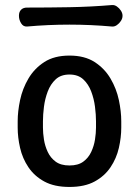

<svg xmlns="http://www.w3.org/2000/svg" viewBox="-20 -730 550 760"><path d="M460 -225Q460 -186 450.5 -144.5Q441 -103 417.5 -68Q394 -33 354.5 -11.5Q315 10 255 10Q195 10 155.5 -11.5Q116 -33 92.5 -68Q69 -103 59.5 -144.5Q50 -186 50 -225V-250Q50 -289 59.5 -334Q69 -379 92.5 -419Q116 -459 155.5 -484.5Q195 -510 255 -510Q315 -510 354.5 -484.5Q394 -459 417.5 -419Q441 -379 450.5 -334Q460 -289 460 -250ZM360 -250Q360 -276 356 -307.5Q352 -339 341 -368Q330 -397 309.5 -416Q289 -435 255 -435Q221 -435 200.5 -416Q180 -397 169 -368Q158 -339 154 -307.5Q150 -276 150 -250V-225Q150 -203 154 -177.5Q158 -152 169 -128.5Q180 -105 200.5 -90Q221 -75 255 -75Q289 -75 309.5 -90Q330 -105 341 -128.5Q352 -152 356 -177.5Q360 -203 360 -225ZM465 -667Q465 -657 458.5 -647Q452 -637 442.5 -630.5Q433 -624 423 -625Q255 -640 87 -625Q72 -624 63.5 -638Q55 -652 55 -667V-668Q55 -683 63.5 -691.5Q72 -700 87 -700Q171 -700 255 -701.5Q339 -703 423 -710Q433 -711 442.5 -704.5Q452 -698 458.5 -688Q465 -678 465 -668Z"/></svg>

Font: Winky Sans
Style: Regular
Weight: 400
Designer: Simon Atzbach
Foundry: typofactur
Version: Version 1.205